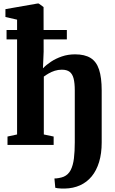

<svg xmlns="http://www.w3.org/2000/svg" viewBox="-20 -840 667 1113"><path d="M356 253Q348.5 253.5 336.8 253Q325 252.5 314.5 251.2Q304 250 300.5 248.5L295.5 194.5Q304.5 195 321.5 192Q338.5 189 350 184Q376 172.5 389.8 145.8Q403.5 119 408.5 78.5Q413.5 38 413.5 -15V-315.5Q413.5 -358 406.8 -384.5Q400 -411 383.8 -423.5Q367.5 -436 338.5 -436Q317 -436 297.5 -429.8Q278 -423.5 262 -414.2Q246 -405 234 -396V-60.5L291 -48.5V0H23.5V-48.5L79 -60.5V-726L11.5 -741.5V-787L197 -819.5H204.5L232.5 -799L233 -540.5L229 -444Q248 -464 276 -482.5Q304 -501 339.2 -513Q374.5 -525 415 -525Q471 -525 505 -504Q539 -483 554.2 -436.8Q569.5 -390.5 569.5 -315.5V-14Q569.5 49.5 554.5 99Q539.5 148.5 511.5 182.5Q483.5 216.5 444 234.2Q404.5 252 356 253ZM18 -611.5V-666H367.5V-611.5Z"/></svg>

Font: Merriweather 60pt ExtraBold
Style: Regular
Weight: 800
Version: Version 2.100